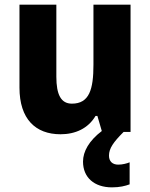

<svg xmlns="http://www.w3.org/2000/svg" viewBox="-20 -569 648 828"><path d="M450 102C450 71 469 44 513 0H543V-549H383V-290C383 -183 365 -122 290 -122C243 -122 223 -161 223 -238V-549H64V-191C64 -56 133 10 241 10C305 10 360 -15 392 -69H400L419 -4C364 38 338 84 338 128C338 196 386 239 463 239C496 239 520 233 539 226V131C527 136 508 141 490 141C465 141 450 127 450 102Z"/></svg>

Font: Noto Sans Myanmar SemiCondensed ExtraBold
Style: Regular
Weight: 800
Width: 4
Designer: Monotype Design Team
Foundry: Monotype Imaging Inc.
Version: Version 2.107